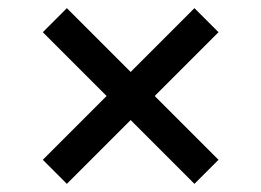

<svg xmlns="http://www.w3.org/2000/svg" viewBox="-20 -553 641 471"><path d="M457 -533 516 -474 144 -102 85 -161ZM144 -533 516 -161 457 -102 85 -474Z"/></svg>

Font: 42dot Sans
Style: Bold
Weight: 700
Designer: 42dot
Version: Version 1.000